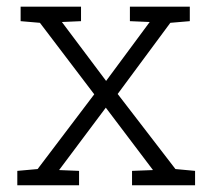

<svg xmlns="http://www.w3.org/2000/svg" viewBox="-20 -548 624 568"><path d="M213.9 -42.5V0H31.2V-42.5L91.3 -47.9L258.8 -269L98.1 -480.5L41 -485.4V-528.3H219.7V-485.4L163.1 -482.9L293.9 -308.6L422.9 -482.9L364.3 -485.4V-528.3H541.5V-485.4L483.9 -480.5L328.1 -270L499 -47.9L557.1 -42.5V0H370.6V-42.5L432.6 -44.9L293 -229.5L154.8 -44.9Z"/></svg>

Font: Battambang Light
Style: Regular
Weight: 300
Designer: Danh Hong
Version: Version 8.002; ttfautohint (v1.8.3)